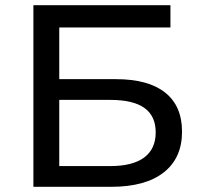

<svg xmlns="http://www.w3.org/2000/svg" viewBox="-20 -720 771 740"><path d="M108.7 -700H636.9V-614.1H208.4V-414.9H426.6Q551.5 -414.9 616.5 -363.2Q681.6 -311.6 681.6 -212.6Q681.6 -110.6 610.9 -55.3Q540.1 0 408.7 0H108.7ZM580.1 -209.7Q580.1 -272.7 536.7 -303.9Q493.3 -335 405 -335H208.4V-79.9H405Q491.1 -79.9 535.6 -112.9Q580.1 -146 580.1 -209.7Z"/></svg>

Font: iiserrat Thin
Style: Regular
Weight: 100
Designer: Akira Ohta
Foundry: Akira Ohta
Version: Version 1.200;Glyphs 3.3.1 (3343)